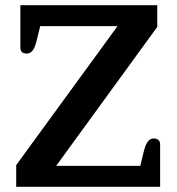

<svg xmlns="http://www.w3.org/2000/svg" viewBox="-20 -715 677 735"><path d="M42 -83 430 -615H134L121 -563Q115 -536 106 -523Q97 -510 82 -510Q58 -510 58 -533V-695H582V-612L195 -80H517L530 -133Q536 -159 545 -172Q554 -185 569 -185Q579 -185 586 -179.5Q593 -174 593 -162V0H42Z"/></svg>

Font: Maitree SemiBold
Style: Regular
Weight: 600
Designer: CadsonDemak Team
Foundry: CadsonDemak
Version: Version 1.001